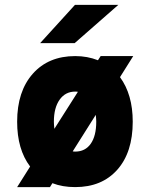

<svg xmlns="http://www.w3.org/2000/svg" viewBox="-20 -752 612 784"><path d="M463 -732 285 -576H144L286 -732ZM524 -523 470 -437Q522 -366 522 -255Q522 -130 459 -59Q396 12 287 12Q235 12 194 -4L184 12H50L103 -72Q50 -142 50 -255Q50 -379 114 -451Q178 -523 287 -523Q337 -523 380 -506L391 -523ZM200 -255Q200 -244 202 -226L298 -377Q295 -378 287 -378Q247 -378 223.5 -345Q200 -312 200 -255ZM373 -255Q373 -265 371 -283L277 -134Q280 -133 287 -133Q328 -133 350.5 -165Q373 -197 373 -255Z"/></svg>

Font: Overpass Heavy
Style: Regular
Weight: 900
Designer: Delve Withrington, Thomas Jockin
Foundry: Delve Fonts
Version: Version 3.000;DELV;Overpass